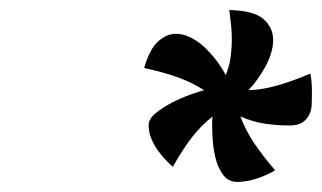

<svg xmlns="http://www.w3.org/2000/svg" viewBox="-20 -852 639 381"><path d="M435 -832Q484 -831 503 -814Q522 -797 522 -773Q522 -748 507 -720.5Q492 -693 473 -673Q502 -674 532.5 -683Q563 -692 596 -706Q599 -691 599 -666Q599 -655 598.5 -644Q598 -633 593.5 -624Q589 -615 580 -609Q571 -603 554 -603Q530 -603 506 -606.5Q482 -610 457 -621Q467 -594 484 -568.5Q501 -543 526 -514Q507 -503 487.5 -497Q468 -491 451 -491Q434 -491 424 -503.5Q414 -516 409 -533.5Q404 -551 402.5 -570Q401 -589 401 -602Q401 -607 401 -611.5Q401 -616 402 -621Q379 -603 360.5 -579Q342 -555 323 -521Q316 -527 308 -535.5Q300 -544 292.5 -554.5Q285 -565 280 -577.5Q275 -590 275 -604Q275 -616 289 -627.5Q303 -639 321.5 -648.5Q340 -658 358.5 -664.5Q377 -671 385 -673Q362 -688 333 -698.5Q304 -709 266 -717Q277 -755 294 -770Q311 -785 329 -785Q343 -785 357.5 -778Q372 -771 385 -759Q398 -747 409 -732.5Q420 -718 428 -703Q435 -720 437.5 -738Q440 -756 440 -774Q440 -789 438.5 -803Q437 -817 435 -832Z"/></svg>

Font: Kaushan Script
Style: Regular
Weight: 400
Designer: Pablo Impallari
Foundry: Pablo Impallari
Version: Version 1.002